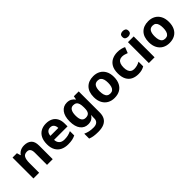

<svg xmlns="http://www.w3.org/2000/svg" viewBox="195 -2034 3548 3548"><g transform="rotate(-45 1969.0 -260.0)"><path d="M384 -556Q474 -556 526 -508.5Q578 -461 578 -356V0H429V-318Q429 -377 407.5 -407Q386 -437 341 -437Q273 -437 248 -390.5Q223 -344 223 -256V0H74V-546H188L209 -473H215Q233 -500 258.5 -518.5Q284 -537 315.5 -546.5Q347 -556 384 -556Z M955 -556Q1031 -556 1086 -527.5Q1141 -499 1170.5 -443.5Q1200 -388 1200 -308V-235H848Q850 -173 886.5 -137.5Q923 -102 989 -102Q1041 -102 1082.5 -111.5Q1124 -121 1169 -142V-29Q1128 -9 1083.5 0.5Q1039 10 974 10Q893 10 830.5 -20Q768 -50 732 -112.5Q696 -175 696 -269Q696 -365 728.5 -428.5Q761 -492 819.5 -524Q878 -556 955 -556ZM959 -449Q913 -449 885 -420.5Q857 -392 852 -335H1059Q1058 -385 1033.5 -417Q1009 -449 959 -449Z M1501 -556Q1557 -556 1595 -534.5Q1633 -513 1659 -477H1663L1676 -546H1803V4Q1803 81 1773.5 133.5Q1744 186 1683.5 213Q1623 240 1530 240Q1467 240 1417 232.5Q1367 225 1323 207V79Q1369 100 1416 110.5Q1463 121 1526 121Q1588 121 1621 92.5Q1654 64 1654 12V-3Q1654 -15 1655 -35Q1656 -55 1659 -70H1653Q1631 -34 1593.5 -12Q1556 10 1499 10Q1405 10 1348.5 -63Q1292 -136 1292 -272Q1292 -408 1349 -482Q1406 -556 1501 -556ZM1549 -438Q1498 -438 1471.5 -395Q1445 -352 1445 -270Q1445 -187 1471.5 -147.5Q1498 -108 1551 -108Q1582 -108 1603 -116.5Q1624 -125 1637.5 -142.5Q1651 -160 1657 -187.5Q1663 -215 1663 -252V-274Q1663 -329 1652 -365.5Q1641 -402 1616 -420Q1591 -438 1549 -438Z M2454 -274Q2454 -184 2421.5 -120Q2389 -56 2329.5 -23Q2270 10 2187 10Q2111 10 2051.5 -23Q1992 -56 1958 -120Q1924 -184 1924 -274Q1924 -410 1995.5 -483Q2067 -556 2191 -556Q2268 -556 2327 -523.5Q2386 -491 2420 -428Q2454 -365 2454 -274ZM2077 -274Q2077 -221 2088.5 -182.5Q2100 -144 2125 -124Q2150 -104 2190 -104Q2229 -104 2253.5 -124Q2278 -144 2289.5 -182.5Q2301 -221 2301 -274Q2301 -328 2289.5 -365.5Q2278 -403 2253.5 -422Q2229 -441 2189 -441Q2130 -441 2103.5 -398Q2077 -355 2077 -274Z M2812 10Q2733 10 2673.5 -19.5Q2614 -49 2581 -111.5Q2548 -174 2548 -270Q2548 -371 2584 -433.5Q2620 -496 2682 -526Q2744 -556 2823 -556Q2870 -556 2912.5 -546Q2955 -536 2988 -519L2944 -406Q2914 -418 2883.5 -426.5Q2853 -435 2822 -435Q2783 -435 2756 -417Q2729 -399 2715 -362.5Q2701 -326 2701 -271Q2701 -217 2715.5 -181.5Q2730 -146 2756.5 -129Q2783 -112 2821 -112Q2863 -112 2901.5 -123Q2940 -134 2973 -153V-31Q2942 -12 2903 -1Q2864 10 2812 10Z M3240 -546V0H3090V-546ZM3166 -760Q3198 -760 3222.5 -744.5Q3247 -729 3247 -687Q3247 -646 3222.5 -630Q3198 -614 3166 -614Q3132 -614 3108 -630Q3084 -646 3084 -687Q3084 -729 3108 -744.5Q3132 -760 3166 -760Z M3891 -274Q3891 -184 3858.5 -120Q3826 -56 3766.5 -23Q3707 10 3624 10Q3548 10 3488.5 -23Q3429 -56 3395 -120Q3361 -184 3361 -274Q3361 -410 3432.5 -483Q3504 -556 3628 -556Q3705 -556 3764 -523.5Q3823 -491 3857 -428Q3891 -365 3891 -274ZM3514 -274Q3514 -221 3525.5 -182.5Q3537 -144 3562 -124Q3587 -104 3627 -104Q3666 -104 3690.5 -124Q3715 -144 3726.5 -182.5Q3738 -221 3738 -274Q3738 -328 3726.5 -365.5Q3715 -403 3690.5 -422Q3666 -441 3626 -441Q3567 -441 3540.5 -398Q3514 -355 3514 -274Z"/></g></svg>

Font: Noto Sans Syriac Eastern
Style: Bold
Weight: 700
Designer: Patrick Giasson and the Monotype Design Team
Foundry: Monotype Imaging Inc.
Version: Version 3.001